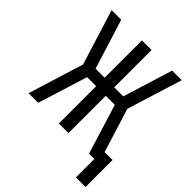

<svg xmlns="http://www.w3.org/2000/svg" viewBox="-240 -886 1201 1201"><g transform="rotate(45 360.0 -286.0)"><path d="M717 163V-76H647L556 -368L670 -735H585L483 -405H403V-735H318V-405H238L135 -735H50L164 -368L50 0H135L238 -330H318V0H403V-330H483L585 0H632V163Z"/></g></svg>

Font: Iosevka Sparkle
Style: Regular
Weight: 400
Designer: Belleve Invis
Foundry: Belleve Invis
Version: Version 4.5.0; ttfautohint (v1.8.3)